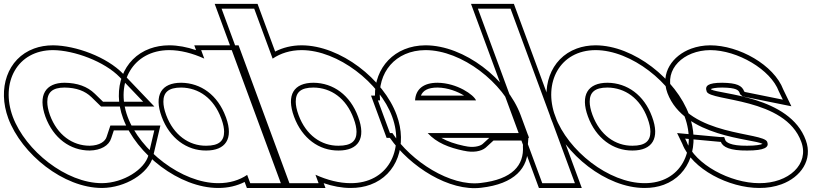

<svg xmlns="http://www.w3.org/2000/svg" viewBox="-199 -889 4241 1000"><path d="M424.6 -487 546.8 -359H337.8L294.7 -401C255.4 -439 203.9 -457 137.9 -458C37.9 -458 -2.5 -393 37.6 -281C78.9 -169 166.9 -105 268.1 -105C326.4 -106 368.9 -131 380.2 -169L393.9 -210H604.7L574.3 -81C555 -7 444.3 64 333.1 65H332C145.2 65 -66.1 -104 -132.4 -281C-197.7 -458 -110.3 -628 77.6 -628C187.2 -627 345.4 -569 424.6 -487ZM442.6 -504.3C356.9 -593.1 194.6 -651.9 77.7 -653C41.2 -653 8.2 -647.2 -21.7 -636.2C-161.3 -584.7 -212.8 -426.9 -155.8 -272.3C-86.1 -86 131.9 90 332 90H333.2C452.4 88.9 574.8 15.9 598.5 -75L636.3 -235H375.8L356.4 -176.5C349.3 -152.7 320.2 -130.9 267.9 -130C178.6 -130 99.3 -185.9 61.1 -289.5C51.6 -316.1 47.3 -339.4 47.3 -357.9C47.3 -407.1 73.2 -433 137.8 -433C199 -432.1 243.5 -415.7 277.3 -383.1L327.6 -334H605.2Z M465.6 -281C400 -459 493.7 -627 681.9 -628C740.6 -628 803.8 -611.6 864.9 -583.8L848.7 -628H1026.2L1057.5 -543L1152.8 -284.5L1154.1 -281L1250.4 -20L1281.7 65H1104.2L1088.3 21.9C1047.8 49.3 996.7 65.3 937.5 65C747.7 65 530.5 -105 465.6 -281ZM643.1 -281C684.4 -169 773.9 -104 874.8 -105C975.4 -105 1018 -165.8 978.8 -275.2L976.6 -281C935 -394 847.3 -457 744.6 -458C642.2 -458 601.5 -394 643.1 -281ZM442.2 -272.3C510.7 -86.6 734.8 90 937.4 90C988.9 90.3 1035.6 78.8 1075.2 58.7L1086.8 90H1317.6L1043.6 -653H812.8L822.1 -627.8C774.6 -644 727.9 -653 681.8 -653C645.3 -652.8 611.9 -646.8 581.7 -635.8C441.3 -584.4 384.7 -428.2 442.2 -272.3ZM666.6 -289.7C656.5 -317 652 -340.3 652 -359C651.8 -407.3 677.6 -433 744.5 -433C835.9 -432.1 914.5 -377.1 953.2 -272.3L955.3 -266.6C964.2 -241.7 968.2 -220 968.2 -202.9C968.2 -155.4 942.2 -130 874.7 -130C785.4 -129.1 704.9 -185.8 666.6 -289.7Z M1444 21.1 1460.2 65H1290.2L1258.9 -20L1162.6 -281L986.3 -759L955 -844H1125L1156.3 -759L1221 -583.6C1261.8 -611.3 1312.9 -627.7 1371.4 -628C1561.2 -628 1779.7 -457 1843.6 -281C1908.9 -104 1818.2 66 1627 65C1568.2 65 1505.1 48.8 1444 21.1ZM1332.6 -281C1374.3 -168 1463.4 -104 1564.3 -105C1666.6 -105 1709.3 -167 1666.1 -281C1624.5 -394 1536.8 -457 1434.1 -458C1331.7 -458 1290.6 -395 1332.6 -281ZM1486.9 65C1534.2 81 1581.1 90 1626.9 90C1664.5 90.2 1699.3 84.2 1730.2 72.8C1870.5 21.2 1923.8 -135.7 1867.1 -289.6C1799.6 -475.4 1574.2 -653 1371.3 -653C1320.1 -652.7 1273.8 -641 1234.1 -620.5L1142.4 -869H919.1L1272.8 90H1496.1ZM1356.1 -289.6C1345.9 -317.2 1341.4 -340.6 1341.3 -359.2C1341.1 -407.7 1366.8 -433 1434 -433C1525.4 -432.1 1604 -377.2 1642.7 -272.2C1653.3 -244.3 1657.8 -221 1657.9 -202.4C1657.9 -155.1 1632 -130 1564.2 -130C1474.8 -129.1 1394.7 -184.8 1356.1 -289.6Z M1962.8 -366H2280.3C2270 -394 2182.3 -457 2079.6 -458C2007.5 -458 1966.1 -425.5 1962.8 -366ZM1844.7 -196H1832L1800.6 -281L1769.3 -366H1780.5C1765.4 -509.5 1859 -627.2 2016.9 -628C2206.7 -628 2423.8 -458 2489.1 -281L2520.5 -196H2435.5H2028.5C2075 -144.9 2140 -119.9 2215.9 -104H2217C2263.7 -93 2307.1 -100 2330.7 -120L2371.2 -157H2526.9L2524.5 -128C2531.1 -29 2470.9 45 2304.3 64C2147.9 83.4 1942.5 -47.4 1844.7 -196ZM1993.2 -391C2003.5 -416.4 2028.4 -433 2079.5 -433C2133.5 -432.5 2185.6 -411.7 2218.4 -391ZM2552.3 -182 2512.6 -289.6C2443.7 -476.3 2219.8 -653 2016.8 -653C1854.3 -652.1 1751.8 -535.2 1753.9 -391H1733.4L1814.5 -171H1831.5C1936.7 -20.6 2140.8 109.4 2307.3 88.8C2480 69.1 2555.9 -13.8 2549.6 -127.8L2553 -171H2556.3L2553.6 -178.3L2553.9 -182ZM2349.4 -171 2314.3 -138.8C2299.3 -126.4 2264.2 -118.6 2222.8 -128.3L2220 -129H2218.5C2172.1 -138.9 2131.8 -152.3 2099.5 -171Z M2321.3 -759 2290 -844H2460L2491.3 -759L2763.9 -20L2795.2 65H2625.2L2593.9 -20ZM2254.1 -869 2607.8 90H2831.1L2477.4 -869Z M2693.3 -282C2628 -459 2717 -627 2902.4 -628C3089.2 -628 3303.2 -457 3366.8 -282C3432 -105 3347.1 66 3158 65C2971.2 65 2758.5 -105 2693.3 -282ZM2863.3 -282C2904.9 -169 2994.4 -104 3095.3 -105C3197.6 -105 3239.8 -168 3196.8 -282C3155.5 -394 3067.8 -457 2965.1 -458C2862.8 -458 2822 -394 2863.3 -282ZM2669.8 -273.3C2738.5 -87 2957.9 90 3157.9 90C3194.4 90.2 3228.1 84.4 3258 73.4C3397.7 21.9 3447 -136.7 3390.2 -290.6C3323.3 -475.1 3102.5 -653 2902.3 -653C2866.9 -652.8 2834.4 -647 2805.1 -636.3C2666 -585.2 2612.6 -428.4 2669.8 -273.3ZM2886.7 -290.7C2876.8 -317.5 2872.4 -340.4 2872.3 -358.8C2872.1 -407.1 2897.9 -433 2965 -433C3056.4 -432.1 3135 -377.1 3173.3 -273.3C3183.9 -245.3 3188.4 -222 3188.5 -203.2C3188.6 -155.4 3162.7 -130 3095.2 -130C3005.9 -129.1 2925.4 -185.7 2886.7 -290.7Z M3857.4 -413 3878.3 -370 3680.4 -410 3676.9 -413C3665.9 -443 3638.9 -457 3562.6 -458C3487.8 -458 3470.8 -442 3481.8 -412C3500.6 -361 3890.9 -382 3974.4 -150C4017.2 -34 3908.8 66 3755.5 65C3604.8 65 3420.8 -33 3377.6 -150L3369.4 -167L3553.1 -150H3555.4C3565.4 -123 3603.4 -104 3692.8 -105C3783.6 -105 3807.3 -122 3797.3 -149L3796.9 -150C3777.8 -202 3388.9 -179 3300.6 -413C3258.2 -528 3361.1 -627 3499.9 -628C3641.4 -628 3815.4 -527 3857.4 -413ZM3880.5 -422.8C3832 -550.8 3649.9 -653 3499.8 -653C3464.4 -652.7 3431.2 -646.7 3401.1 -635.7C3303.6 -600 3238.8 -508.4 3277.2 -404.3C3364.5 -173.1 3721.7 -167.3 3772.7 -139.8C3763.5 -135.1 3738 -130 3692.6 -130C3603.2 -129 3582.2 -149.8 3578.9 -158.7L3572.9 -175H3554.3L3327.5 -196L3354.6 -140.2C3404.6 -8.3 3597.7 90 3755.4 90C3797.3 90.3 3836.7 83.5 3871.3 70.8C3971.2 34.2 4035.7 -56.2 3997.9 -158.6C3914.5 -390.3 3545.6 -397.7 3504.4 -423.3C3504.1 -424.5 3504 -425.1 3503.9 -425.4C3509.5 -428.5 3528.5 -433 3562.4 -433C3637.8 -432 3648 -419.2 3653.5 -404.3L3655.7 -398.4L3668.8 -386.8L3922.8 -335.5Z"/></svg>

Font: Nordica Plus
Style: NordicaClassicBkExtOpOblOl
Weight: 900
Version: Version 1.01